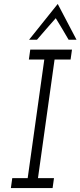

<svg xmlns="http://www.w3.org/2000/svg" viewBox="-20 -951 407 971"><path d="M42 -50 35 0H246L253 -50H172L256 -650H337L344 -700H133L126 -650H204L120 -50ZM272 -931Q236 -886 199.5 -840.5Q163 -795 127 -750H167Q190 -777 214 -804.5Q238 -832 262 -859Q281 -829 295 -804.5Q309 -780 327 -750H367Q343 -795 319.5 -840.5Q296 -886 272 -931Z"/></svg>

Font: Josefin Slab Thin Medium
Style: Italic
Weight: 500
Italic angle: -12°
Version: Version 2.000